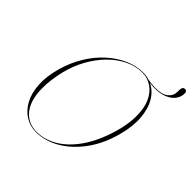

<svg xmlns="http://www.w3.org/2000/svg" viewBox="-212 -990 1171 1171"><g transform="rotate(45 373.0 -405.0)"><path d="M475.5 -710Q503 -710 527.5 -702.5Q563.5 -695.5 594.5 -695.5Q650 -695 678 -716.5Q706 -738 707 -772L707.5 -794Q709 -819.5 727.5 -819.5Q746.5 -819.5 745.5 -795Q744.5 -762.5 721.5 -736.8Q698.5 -711 655.2 -698.5Q612 -686 549.5 -694Q596 -672.5 625 -623.8Q654 -575 659.5 -504Q665 -433 641.5 -345Q612.5 -236 554.5 -156.2Q496.5 -76.5 422.2 -33.2Q348 10 270 10Q220 10 178.2 -15.5Q136.5 -41 110 -89Q83.5 -137 78.8 -205.5Q74 -274 98 -359.5Q120 -437.5 159.5 -502Q199 -566.5 250.8 -613Q302.5 -659.5 360.2 -684.8Q418 -710 475.5 -710ZM272.5 6Q340.5 6 405.2 -32.5Q470 -71 523.2 -147.5Q576.5 -224 610.5 -338.5Q635 -421.5 635 -489Q636 -559.5 614.2 -607.8Q592.5 -656 555.5 -681Q518.5 -706 473 -706Q416 -706 361.5 -679.5Q307 -653 260.5 -605.8Q214 -558.5 179.2 -495.2Q144.5 -432 127 -359Q117.5 -318 112.8 -281Q108 -244 108 -211.5Q107.5 -106 152.2 -50Q197 6 272.5 6Z"/></g></svg>

Font: Fraunces 144pt S000 Thin
Style: Italic
Weight: 100
Italic angle: -16°
Version: Version 1.000; ttfautohint (v1.8.3)